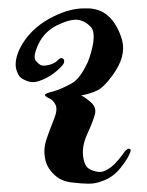

<svg xmlns="http://www.w3.org/2000/svg" viewBox="-20 -441 352 461"><path d="M199.2 -375Q184.6 -391.6 165 -393.6Q145.5 -394.5 116.2 -379.9Q85.9 -364.3 72.3 -335Q58.6 -305.7 65.4 -295.9Q72.3 -287.1 79.1 -284.2Q85.9 -282.2 97.7 -285.2Q110.4 -288.1 118.2 -295.9Q126 -304.7 131.8 -299.8Q134.8 -297.9 133.8 -291Q132.8 -285.2 117.2 -271.5Q101.6 -257.8 83 -250Q65.4 -242.2 53.7 -244.1Q43.9 -246.1 35.2 -251Q26.4 -254.9 21.5 -267.6Q17.6 -276.4 17.6 -286.1Q17.6 -309.6 35.2 -337.9Q60.5 -377.9 108.4 -401.4Q147.5 -420.9 182.6 -420.9Q184.6 -420.9 185.5 -420.9Q218.8 -421.9 240.2 -402.3Q262.7 -381.8 273.4 -343.8Q283.2 -304.7 250 -259.8Q228.5 -230.5 212.9 -223.6Q197.3 -215.8 174.8 -211.9Q185.5 -207 198.2 -195.3Q211.9 -183.6 208 -167Q204.1 -151.4 189.5 -119.1Q174.8 -87.9 180.7 -58.6Q184.6 -39.1 198.2 -33.2Q212.9 -27.3 222.7 -28.3Q232.4 -29.3 247.1 -40Q261.7 -51.8 280.3 -78.1Q285.2 -84 290 -84Q293.9 -83 293.9 -80.1Q293.9 -79.1 293 -76.2Q288.1 -62.5 275.4 -45.9Q263.7 -29.3 252 -20.5Q239.3 -10.7 224.6 -5.9Q209 0 194.3 0Q192.4 0 191.4 0Q176.8 0 152.3 -2.9Q126 -5.9 110.4 -21.5Q90.8 -40 87.9 -62.5Q84 -85 91.8 -107.4Q99.6 -129.9 109.4 -154.3Q119.1 -177.7 113.3 -189.5Q107.4 -201.2 97.7 -205.1Q87.9 -210 87.9 -212.9Q87.9 -216.8 108.4 -221.7Q128.9 -227.5 154.3 -242.2Q164.1 -248 173.8 -261.7Q182.6 -274.4 190.4 -291Q200.2 -315.4 204.1 -339.8Q207 -365.2 199.2 -375Z"/></svg>

Font: Gilchrist
Style: Regular
Weight: 400
Version: 1.0